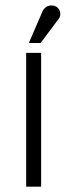

<svg xmlns="http://www.w3.org/2000/svg" viewBox="-20 -699 279 719"><path d="M132 -538 201 -630C211 -644 206 -670 184 -677C167 -682 148 -676 139 -656L88 -538ZM134 0V-501H78V0Z"/></svg>

Font: Advent Pro
Style: Regular
Weight: 400
Designer: Andreas Kalpakidis
Foundry: Andreas Kalpakidis
Version: Version 2.002 2008